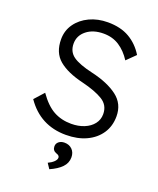

<svg xmlns="http://www.w3.org/2000/svg" viewBox="-169 -808 945 1145"><g transform="rotate(20 304.0 -235.5)"><path d="M307 10Q144 10 52 -124L106 -184Q153 -117 202.5 -90Q252 -63 314 -63Q360 -63 396.5 -78Q433 -93 454 -120Q475 -147 475 -182Q475 -239 427.5 -268Q380 -297 294 -318Q193 -342 139.5 -387Q86 -432 86 -517Q86 -572 116.5 -615Q147 -658 199 -682.5Q251 -707 315 -707Q396 -707 452 -674.5Q508 -642 544 -583L489 -529Q457 -579 414 -607Q371 -635 314 -635Q248 -635 206.5 -602Q165 -569 165 -518Q165 -467 203 -439.5Q241 -412 329 -392Q433 -368 493.5 -322Q554 -276 554 -197Q554 -135 523 -88.5Q492 -42 436.5 -16Q381 10 307 10ZM285 236 263 203Q285 193 299 179.5Q313 166 313 153Q313 139 293 133Q267 124 267 97Q267 79 281 67.5Q295 56 317 56Q347 56 366 75Q385 94 385 125Q385 161 359 188Q333 215 285 236Z"/></g></svg>

Font: Lexend Deca Light
Style: Regular
Weight: 300
Designer: Bonnie Shaver-Troup, Thomas Jockin
Foundry: Lexend
Version: Version 1.008; ttfautohint (v1.8.4.7-5d5b)